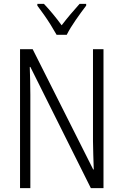

<svg xmlns="http://www.w3.org/2000/svg" viewBox="-20 -967 634 987"><path d="M512 0H447L136 -623H133Q134 -590 135 -555Q136 -520 136 -480V0H83V-714H148L459 -96H462Q461 -132 459.5 -172Q458 -212 458 -242V-714H512ZM271 -788Q258 -811 241 -838.5Q224 -866 205.5 -892Q187 -918 172 -938V-947H206Q227 -925 251.5 -895.5Q276 -866 297 -837Q320 -867 341.5 -892.5Q363 -918 389 -947H423V-938Q399 -907 369.5 -864.5Q340 -822 323 -788Z"/></svg>

Font: Noto Sans Lao UI Cond Light
Style: Regular
Weight: 300
Width: 3
Designer: Monotype Design Team
Foundry: Monotype Imaging Inc.
Version: Version 2.000; ttfautohint (v1.8.4.7-5d5b)